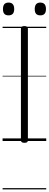

<svg xmlns="http://www.w3.org/2000/svg" viewBox="-20 -1092 378 1487"><path d="M169 14Q155 14 148.5 9Q142 4 142 -5V-871Q142 -881 148.5 -885.5Q155 -890 169 -890Q182 -890 189 -885.5Q196 -881 196 -871V-5Q196 4 190 9Q184 14 169 14ZM46 -973Q24 -973 13.5 -985Q3 -997 3 -1021Q3 -1047 13.5 -1059.5Q24 -1072 46 -1072Q68 -1072 79 -1059.5Q90 -1047 90 -1022Q90 -997 79 -985Q68 -973 46 -973ZM293 -973Q270 -973 259.5 -985Q249 -997 249 -1021Q249 -1047 260 -1059.5Q271 -1072 292 -1072Q314 -1072 325 -1059.5Q336 -1047 336 -1022Q336 -997 325 -985Q314 -973 293 -973ZM0 365H338V375H0ZM0 -20H338V0H0ZM0 -505H338V-500H0ZM0 -885H338V-875H0Z"/></svg>

Font: Playwrite GB S Guides
Style: Regular
Weight: 400
Designer: Veronika Burian, José Scaglione
Foundry: TypeTogether
Version: Version 1.003